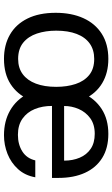

<svg xmlns="http://www.w3.org/2000/svg" viewBox="185 -752 577 988"><g transform="rotate(90 474.0 -258.5)"><path d="M283.5 10Q212 10 158.7 -20.7Q105.3 -51.4 75.9 -110.9Q46.4 -170.3 46.4 -256.3Q46.4 -337.5 73.9 -398.4Q101.4 -459.3 154.5 -493.2Q207.5 -527 283.8 -527Q355.3 -527 408 -495.7Q460.7 -464.4 489.8 -404Q518.9 -343.7 518.9 -256.3Q518.9 -177.3 492.1 -117.4Q465.2 -57.5 413 -23.8Q360.7 10 283.5 10ZM283.8 -62.8Q330.2 -62.8 362.2 -86.5Q394.2 -110.2 410.8 -154.1Q427.4 -198.1 427.4 -258.7Q427.4 -314 412.8 -358.3Q398.2 -402.6 366.5 -428.5Q334.8 -454.3 283.8 -454.3Q236.9 -454.3 204.4 -431.1Q171.9 -407.9 155.1 -364Q138.3 -320.2 138.3 -258.7Q138.3 -204 153.1 -159.5Q168 -115.1 200.1 -88.9Q232.3 -62.8 283.8 -62.8ZM525.7 -237Q525.5 -187.9 541.8 -148.2Q558 -108.6 591.2 -85.1Q624.3 -61.7 674.5 -61.7Q724 -61.7 759.9 -84.5Q795.7 -107.3 805.8 -151.1H892.8Q883.5 -98.5 850.9 -62.5Q818.3 -26.5 772.4 -8.2Q726.5 10 676.3 10Q604 10 549 -21.4Q493.9 -52.9 463.1 -111.9Q432.2 -170.9 432.2 -253.3Q432.2 -334.9 460.1 -396.5Q488.1 -458.2 541.3 -492.6Q594.5 -527 669.6 -527Q742.6 -527 793 -495.6Q843.5 -464.2 869.7 -406.8Q896 -349.3 896 -270.8V-237ZM526 -299.4H807.1Q807.1 -343.8 792 -379.6Q777 -415.4 746.3 -436.2Q715.7 -457 668.9 -457Q620.4 -457 588.6 -433.7Q556.9 -410.5 541.3 -374.2Q525.7 -337.9 526 -299.4Z"/></g></svg>

Font: Public Sans Thin
Style: Regular
Weight: 100
Designer: The Public Sans project authors (U.S. Web Design System). Libre Franklin designed by Pablo Impallari and Rodrigo Fuenzal
Version: Version 1.008